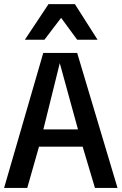

<svg xmlns="http://www.w3.org/2000/svg" viewBox="-25 -923 597 943"><path d="M187.5 -663.1H354L552.2 0H441.4L380.9 -202.6H166.5L108.9 0H-4.9ZM357.9 -287.6 268.6 -612.8 188 -287.6ZM213.4 -902.8H342.8L454.1 -728H354L275.4 -835H274.9Q254.9 -808.6 234.1 -781.5Q213.4 -754.4 193.4 -728H97.2Z"/></svg>

Font: Basic
Style: Regular
Weight: 400
Designer: Magnus Gaarde
Foundry: Magnus Gaarde
Version: Version 1.003; ttfautohint (v1.1) -l 6 -r 16 -G 0 -x 16 -D l